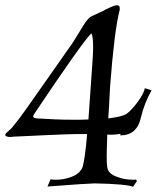

<svg xmlns="http://www.w3.org/2000/svg" viewBox="-34 -708 613 736"><path d="M476 8Q465 3 427.5 -0.5Q390 -4 328 -5Q307 -5 148 7L160 -21Q165 -20 169 -19.5Q173 -19 179 -19Q194 -19 209 -21.5Q224 -24 240 -30Q274 -43 283 -69Q287 -82 291.5 -114.5Q296 -147 300 -194Q274 -194 253.5 -194Q233 -194 217 -193Q194 -192 143.5 -190Q93 -188 16 -184Q12 -183 9.5 -183Q7 -183 5 -183Q-14 -183 -14 -192Q-12 -198 2 -209Q18 -220 100 -338L232 -526Q239 -535 251.5 -555Q264 -575 283 -606Q303 -640 318 -646Q322 -648 330 -651.5Q338 -655 350 -661Q355 -663 360 -665.5Q365 -668 370 -671Q404 -688 414 -688Q426 -688 425 -675V-671Q414 -628 405 -554.5Q396 -481 388 -377L384 -302L381 -254Q429 -260 449 -270Q459 -277 470 -288.5Q481 -300 493 -316Q519 -352 521 -370L547 -362Q519 -312 506 -257Q491 -189 427 -189L428 -195Q423 -194 410.5 -192.5Q398 -191 377 -192V-183Q376 -160 375.5 -140.5Q375 -121 375 -106Q375 -94 375.5 -85Q376 -76 377 -69Q379 -41 418 -29Q442 -19 479 -19Q486 -19 487 -20L491 -14ZM243 -249Q259 -249 274 -249Q289 -249 305 -250L320 -464Q323 -502 323 -527Q323 -570 316 -580Q300 -565 244 -486Q188 -407 99 -274Q95 -269 93 -262Q93 -255 110 -254Q143 -252 176.5 -250.5Q210 -249 243 -249Z"/></svg>

Font: Luxurious Roman
Style: Regular
Weight: 400
Designer: Robert E. Leuschke
Foundry: Robert E. Leuschke
Version: Version 1.010; ttfautohint (v1.8.3)